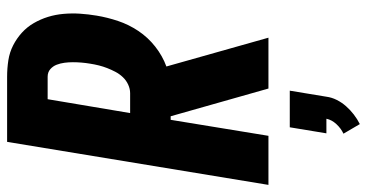

<svg xmlns="http://www.w3.org/2000/svg" viewBox="-266 -509 1032 540"><g transform="rotate(-90 250.0 -239.0)"><path d="M0 0 121 -735H304Q328 -735 350.5 -731.5Q373 -728 392.5 -718Q412 -708 428 -693.5Q444 -679 455 -660Q466 -641 472.5 -620Q479 -599 481 -576Q483 -553 481.5 -530Q480 -507 476 -483Q471 -453 461 -423Q451 -393 433 -366Q415 -339 389 -318.5Q363 -298 333 -287L414 0H271L193 -275H183L138 0ZM202 -389H258Q270 -389 282 -394.5Q294 -400 303 -409.5Q312 -419 318 -430.5Q324 -442 328.5 -453.5Q333 -465 336 -477Q339 -489 341 -502Q343 -514 344 -526Q345 -538 345 -550Q345 -562 343.5 -573.5Q342 -585 338 -595.5Q334 -606 325.5 -613.5Q317 -621 304 -621H241ZM171 257 144 211Q159 204 171 191Q183 178 186 163H145L162 60H265L248 163Q246 178 239 192Q232 206 221.5 218Q211 230 198 240Q185 250 171 257Z"/></g></svg>

Font: Iosevka SS04 Heavy Oblique
Style: Regular
Weight: 900
Italic angle: -9°
Monospace: yes
Designer: Belleve Invis
Foundry: Belleve Invis
Version: Version 19.0.0; ttfautohint (v1.8.4)